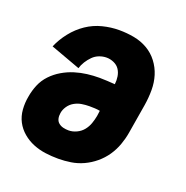

<svg xmlns="http://www.w3.org/2000/svg" viewBox="-102 -623 704 726"><g transform="rotate(20 250.0 -260.0)"><path d="M207 8Q180 8 154.5 4.5Q129 1 105.5 -8.5Q82 -18 62.5 -34.5Q43 -51 31.5 -73Q20 -95 18 -121.5Q16 -148 21 -174Q25 -199 35 -223Q45 -247 63 -266Q81 -285 104 -298.5Q127 -312 151.5 -319.5Q176 -327 200.5 -330Q225 -333 250 -333Q265 -333 281 -332Q297 -331 312 -330Q314 -346 311.5 -361.5Q309 -377 301 -389Q293 -401 278.5 -407.5Q264 -414 249 -414Q234 -414 219.5 -408.5Q205 -403 194 -392Q183 -381 174.5 -367.5Q166 -354 162 -340L42 -384Q55 -415 77.5 -443.5Q100 -472 129 -491.5Q158 -511 191.5 -519.5Q225 -528 258 -528Q289 -528 318.5 -522.5Q348 -517 373 -502.5Q398 -488 415.5 -465Q433 -442 441.5 -414.5Q450 -387 450 -356.5Q450 -326 445 -295L425 -175Q421 -151 412 -126Q403 -101 388 -79Q373 -57 352 -39.5Q331 -22 307 -11Q283 0 257.5 4Q232 8 207 8ZM207 -106Q223 -106 239 -113.5Q255 -121 265.5 -134Q276 -147 281.5 -162.5Q287 -178 290 -194L293 -216Q283 -218 272 -218.5Q261 -219 250 -219Q235 -219 219.5 -216.5Q204 -214 190 -206Q176 -198 167 -184.5Q158 -171 156 -157Q154 -145 156.5 -134.5Q159 -124 167 -117.5Q175 -111 185.5 -108.5Q196 -106 207 -106Z"/></g></svg>

Font: Iosevka Term Curly Heavy
Style: Italic
Weight: 900
Italic angle: -9°
Designer: Belleve Invis
Foundry: Belleve Invis
Version: Version 32.3.0